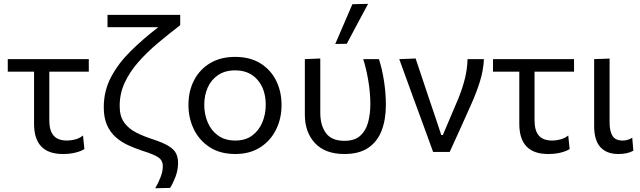

<svg xmlns="http://www.w3.org/2000/svg" viewBox="-20 -812 3422 1026"><path d="M316 11Q162 11 162 -150.5V-429H21.5V-496H454.5V-429H243.5V-168.5Q243.5 -114.5 266.2 -87.8Q289 -61 338 -61Q360 -61 383 -67.2Q406 -73.5 423.5 -88L431 -15.5Q414.5 -4.5 384.5 3.2Q354.5 11 316 11Z M809.5 194Q826.5 165 838.2 134.2Q850 103.5 850 76Q850 44 824.2 27.8Q798.5 11.5 739 -7Q701 -19.5 664.5 -36.2Q628 -53 598.5 -79Q569 -105 551.8 -143.8Q534.5 -182.5 534.5 -238.5Q534.5 -326.5 573.5 -400.2Q612.5 -474 678.5 -539Q744.5 -604 825.5 -666.5H554.5V-732.5H943V-677.5Q880.5 -629.5 822.5 -580.8Q764.5 -532 718.8 -479.8Q673 -427.5 646.2 -369.8Q619.5 -312 619.5 -245.5Q619.5 -191 643.2 -157.8Q667 -124.5 707.2 -104Q747.5 -83.5 797 -67.5Q852 -49.5 881 -31.8Q910 -14 920.8 7.8Q931.5 29.5 931.5 59Q931.5 96.5 917.8 132.8Q904 169 889 192Z M1237.5 11Q1156 11 1100 -25.8Q1044 -62.5 1015.5 -122Q987 -181.5 987 -251Q987 -325.5 1017.2 -383.5Q1047.5 -441.5 1103.2 -474.8Q1159 -508 1236 -508Q1315.5 -508 1370.8 -474Q1426 -440 1455.2 -381.8Q1484.5 -323.5 1484.5 -251Q1484.5 -177.5 1454.5 -118Q1424.5 -58.5 1369.2 -23.8Q1314 11 1237.5 11ZM1237.5 -61Q1292 -61 1328 -88Q1364 -115 1382 -158.5Q1400 -202 1400 -251Q1400 -335 1356 -385.5Q1312 -436 1237 -436Q1183 -436 1146 -411.2Q1109 -386.5 1090.2 -344.8Q1071.5 -303 1071.5 -251Q1071.5 -202 1089.8 -158.5Q1108 -115 1145 -88Q1182 -61 1237.5 -61Z M1820.5 11Q1717.5 11 1663.2 -47.2Q1609 -105.5 1609 -199.5V-496L1691.5 -499.5V-210Q1691.5 -142 1721.8 -100.8Q1752 -59.5 1821 -59.5Q1875 -59.5 1905 -86.5Q1935 -113.5 1947 -158.2Q1959 -203 1959 -256Q1959 -316 1948.2 -380.5Q1937.5 -445 1921 -496H2005Q2022 -443.5 2032 -379Q2042 -314.5 2042 -251.5Q2042 -173 2019.2 -114Q1996.5 -55 1947.8 -22Q1899 11 1820.5 11ZM1771.5 -577Q1794.5 -630.5 1817.5 -683.8Q1840.5 -737 1863 -789.5L1947 -791.5Q1918 -737.5 1889.5 -684.2Q1861 -631 1833 -578Z M2294.5 0Q2277.5 -47 2260 -94.8Q2242.5 -142.5 2226 -188L2193.5 -276Q2174 -330.5 2153.5 -386.2Q2133 -442 2113.5 -496L2201 -499.5Q2216 -454.5 2234.2 -400.2Q2252.5 -346 2271.2 -289.5Q2290 -233 2308 -181L2338 -90.5H2346.5L2429.5 -286Q2452 -342 2464.5 -392.8Q2477 -443.5 2478.5 -496H2566Q2563 -434.5 2544 -374.8Q2525 -315 2500 -259Q2471 -194.5 2441.8 -129.2Q2412.5 -64 2383 0Z M2909 11Q2755 11 2755 -150.5V-429H2614.5V-496H3047.5V-429H2836.5V-168.5Q2836.5 -114.5 2859.2 -87.8Q2882 -61 2931 -61Q2953 -61 2976 -67.2Q2999 -73.5 3016.5 -88L3024 -15.5Q3007.5 -4.5 2977.5 3.2Q2947.5 11 2909 11Z M3284 11Q3222 11 3188.5 -25.5Q3155 -62 3155 -139.5V-496L3237.5 -499V-158.5Q3237.5 -110.5 3253 -85.8Q3268.5 -61 3307.5 -61Q3320.5 -61 3332.5 -64.2Q3344.5 -67.5 3358.5 -76L3364.5 -6.5Q3333 11 3284 11Z"/></svg>

Font: Commissioner
Style: Regular
Weight: 400
Designer: Kostas Bartsokas
Foundry: Kostas Bartsokas
Version: Version 1.000; ttfautohint (v1.8.3)